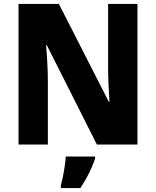

<svg xmlns="http://www.w3.org/2000/svg" viewBox="-20 -734 792 975"><path d="M678 0V-714H529V-391C529 -342 532 -271 536 -218H532L279 -714H74V0H223V-324C223 -375 219 -448 214 -504H218L472 0ZM463 72V61H314C312 100 300 169 289 207V221H388C421 172 445 123 463 72Z"/></svg>

Font: Noto Sans Thai Looped SemiCondensed ExtraBold
Style: Regular
Weight: 800
Width: 4
Designer: Sasikarn Vongin, Ben Mitchell
Foundry: The Fontpad Ltd
Version: Version 1.001